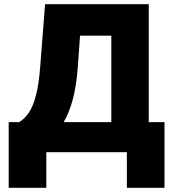

<svg xmlns="http://www.w3.org/2000/svg" viewBox="-20 -727 828 917"><path d="M21.5 -143.6H71.3Q98.6 -160.6 118.2 -189.5Q137.7 -218.3 151.6 -271Q165.5 -323.7 171.9 -407.2L195.3 -707H690.4V-143.6H765.6V169.9H585.9V0H201.2V169.9H21.5ZM511.7 -143.6V-556.6H362.3L351.6 -407.2Q344.7 -314.9 327.4 -251.2Q310.1 -187.5 284.2 -143.6Z"/></svg>

Font: Pretendard JP Black
Style: Regular
Weight: 900
Designer: Base glyphs from Inter by Rasmus Andersson; Hangeul glyphs from Noto Sans CJK(Source Han Sans) by Jang Soo-young and Kan
Foundry: Kil Hyung-jin
Version: Version 1.309